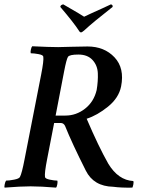

<svg xmlns="http://www.w3.org/2000/svg" viewBox="-28 -858 646 882"><path d="M344.7 -709Q338.9 -709 334 -717.8Q311.5 -752.9 249 -826.2Q250 -835.9 262.7 -837.9Q352.5 -786.1 358.4 -781.2Q366.2 -785.2 389.6 -795.9Q413.1 -806.6 442.4 -819.8Q471.7 -833 481.4 -837.9Q491.2 -835.9 489.3 -826.2Q399.4 -755.9 358.4 -717.8Q347.7 -709 344.7 -709ZM239.3 -641.6Q254.9 -641.6 299.8 -643.1Q344.7 -644.5 374 -644.5Q451.2 -644.5 498 -594.7Q544.9 -544.9 528.3 -460.9Q517.6 -408.2 468.3 -368.2Q418.9 -328.1 370.1 -312.5Q424.8 -184.6 469.7 -105.5Q515.6 -30.3 584 -26.4Q586.9 -22.5 584.5 -10.7Q582 1 580.1 3.9Q528.3 4.9 492.2 0Q402.3 -2 366.2 -74.2Q302.7 -200.2 270.5 -280.3Q263.7 -293 251 -293H220.7L188.5 -127Q175.8 -62.5 178.7 -44.9Q179.7 -37.1 200.7 -32.7Q221.7 -28.3 235.4 -28.3Q237.3 -24.4 235.4 -12.2Q233.4 0 229.5 3.9Q159.2 -2 112.3 -2Q67.4 -2 -6.8 3.9Q-8.8 0 -6.3 -11.7Q-3.9 -23.4 0 -28.3Q13.7 -28.3 36.6 -32.7Q59.6 -37.1 63.5 -44.9Q72.3 -60.5 85 -127L161.1 -515.6Q173.8 -580.1 170.9 -597.7Q169.9 -605.5 148.9 -609.4Q127.9 -613.3 113.3 -613.3Q111.3 -618.2 113.8 -629.9Q116.2 -641.6 120.1 -645.5Q198.2 -641.6 239.3 -641.6ZM227.5 -327.1H272.5Q322.3 -327.1 362.8 -358.9Q403.3 -390.6 416 -444.3Q422.9 -485.4 421.4 -521.5Q419.9 -557.6 397 -582.5Q374 -607.4 332 -607.4Q291 -607.4 284.2 -596.7Q277.3 -585.9 266.6 -530.3Z"/></svg>

Font: Crimson
Style: SemiboldItalic
Weight: 600
Italic angle: -11°
Version: Version 0.8 ; ttfautohint (v1.00) -l 8 -r 50 -G 200 -x 14 -D